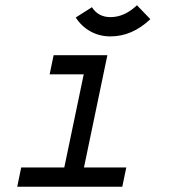

<svg xmlns="http://www.w3.org/2000/svg" viewBox="-20 -709 640 729"><path d="M444.3 0H45.4L60.5 -73.2H224.1L297.9 -426.8H168.5L183.6 -499.5H387.7L298.8 -73.2H459.5ZM399.4 -570.8Q357.9 -570.8 323.5 -589.8Q289.1 -608.9 267.6 -642.6L329.1 -681.6Q353 -644 399.4 -644Q452.6 -644 500 -689L550.8 -636.2Q481.9 -570.8 399.4 -570.8Z"/></svg>

Font: Anka/Coder
Style: Italic
Weight: 400
Italic angle: -12°
Monospace: yes
Version: Version 001.100